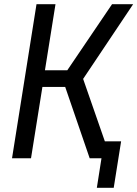

<svg xmlns="http://www.w3.org/2000/svg" viewBox="-20 -750 651 910"><path d="M37 0H127L181 -338H289L405 0H461L439 140H519L554 -80H477L374 -376L611 -730H511L299 -417H193L243 -730H153Z"/></svg>

Font: JetBrains Mono
Style: Italic
Weight: 400
Italic angle: -9°
Monospace: yes
Designer: Philipp Nurullin, Konstantin Bulenkov
Foundry: JetBrains
Version: Version 2.305